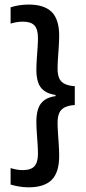

<svg xmlns="http://www.w3.org/2000/svg" viewBox="-20 -697 379 842"><path d="M26.5 -665Q43.5 -670.5 63.8 -673.8Q84 -677 105.5 -677Q174 -677 206.8 -644.5Q239.5 -612 239.5 -540Q239.5 -520.5 237.8 -493.5Q236 -466.5 234.2 -440.2Q232.5 -414 232.5 -395.5Q232.5 -371.5 239.2 -355Q246 -338.5 262.5 -329.8Q279 -321 308 -319V-236.5Q279 -234.5 262.5 -225.5Q246 -216.5 239.2 -200Q232.5 -183.5 232.5 -159Q232.5 -141 234.2 -114.5Q236 -88 237.8 -60.8Q239.5 -33.5 239.5 -13Q239.5 59 206.8 91.8Q174 124.5 105.5 124.5Q84 124.5 63.8 121Q43.5 117.5 26.5 112.5V40Q37.5 43.5 50.8 46.2Q64 49 79.5 49Q115.5 49 131 32Q146.5 15 146.5 -23Q146.5 -40.5 144.8 -66Q143 -91.5 141.2 -118Q139.5 -144.5 139.5 -164Q139.5 -195 147 -218.8Q154.5 -242.5 173.8 -257.2Q193 -272 227.5 -276L223.5 -271V-280.5Q191 -285.5 172.5 -299.8Q154 -314 146.8 -337Q139.5 -360 139.5 -390.5Q139.5 -410 141.2 -436.2Q143 -462.5 144.8 -488Q146.5 -513.5 146.5 -530.5Q146.5 -568.5 131.2 -585.2Q116 -602 80.5 -602Q65 -602 51.2 -599.5Q37.5 -597 26.5 -593.5Z"/></svg>

Font: Anek Gurmukhi Medium Medium
Style: Regular
Weight: 500
Version: Version 1.003